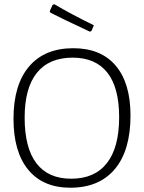

<svg xmlns="http://www.w3.org/2000/svg" viewBox="-20 -870 671 896"><path d="M234 -850Q310 -805 418 -752L407 -726L400 -722Q267 -784 215 -811L212 -818L226 -848ZM322 -645Q451 -645 520 -563.5Q589 -482 589 -331Q589 -168 516 -81Q443 6 308 6Q181 6 112 -77.5Q43 -161 43 -316Q43 -474 115.5 -559.5Q188 -645 322 -645ZM319 -601Q209 -601 152 -530Q95 -459 95 -321Q95 -180 150 -108Q205 -36 312 -36Q422 -36 479 -109Q536 -182 536 -323Q536 -461 481 -531Q426 -601 319 -601Z"/></svg>

Font: Alegreya Sans SC Light
Style: Regular
Weight: 300
Designer: Juan Pablo del Peral
Foundry: Huerta Tipografica
Version: Version 2.007